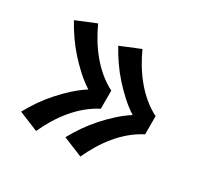

<svg xmlns="http://www.w3.org/2000/svg" viewBox="-118 -743 835 807"><g transform="rotate(30 300.0 -340.0)"><path d="M358 -79 263 -118Q281 -151 302.5 -182Q324 -213 349 -241Q374 -269 402 -294.5Q430 -320 461 -340Q430 -360 402 -385.5Q374 -411 349 -439Q324 -467 302.5 -498Q281 -529 263 -562L358 -601Q373 -568 392 -536.5Q411 -505 434.5 -476.5Q458 -448 486 -424.5Q514 -401 547 -384V-296Q514 -279 486 -255.5Q458 -232 434.5 -203.5Q411 -175 392 -143.5Q373 -112 358 -79ZM143 -79 48 -118Q66 -151 87.5 -182Q109 -213 134 -241Q159 -269 187 -294.5Q215 -320 246 -340Q215 -360 187 -385.5Q159 -411 134 -439Q109 -467 87.5 -498Q66 -529 48 -562L143 -601Q158 -568 177 -536.5Q196 -505 219.5 -476.5Q243 -448 271 -424.5Q299 -401 332 -384V-296Q299 -279 271 -255.5Q243 -232 219.5 -203.5Q196 -175 177 -143.5Q158 -112 143 -79Z"/></g></svg>

Font: Iosevka Slab XBdEx
Style: Regular
Weight: 800
Width: 7
Monospace: yes
Designer: Belleve Invis
Foundry: Belleve Invis
Version: Version 11.1.0; ttfautohint (v1.8.3)